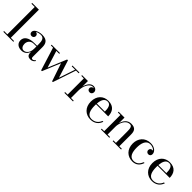

<svg xmlns="http://www.w3.org/2000/svg" viewBox="311 -2135 3530 3530"><g transform="rotate(45 2076.0 -370.0)"><path d="M36.5 -19.5V0H296.5V-19.5H211.5V-750H36.5V-730.5H122V-19.5Z M590.5 -257C448.5 -257 369 -202.5 369 -113.5C369 -37.5 425 10 511.5 10C586.5 10 636.5 -33 657.5 -101.5V-77.5C657.5 -12.5 697.5 10 744.5 10C788 10 820 -11.5 837.5 -39L828 -57C816.5 -35 792 -19 775 -19C750 -19 745 -36.5 745 -58.5V-304.5C745 -385.5 722 -468 584.5 -468C493.5 -468 404 -428 404 -366C404 -330 428 -311 458.5 -311C486 -311 515.5 -328 515.5 -368C515.5 -400.5 489.5 -419.5 462.5 -421C490.5 -439.5 532 -448.5 567 -448.5C647 -448.5 657.5 -376.5 657.5 -304.5V-257ZM542.5 -19.5C490 -19.5 467.5 -70.5 467.5 -120.5C467.5 -175 502.5 -240 590.5 -240H657.5V-183C657.5 -73.5 598 -19.5 542.5 -19.5Z M1077.5 -110 974.5 -440.5H1049.5V-460H832V-440.5H888.5L1029 10H1050L1195.5 -341.5L1314.5 10H1334L1485 -440.5H1555.5V-460H1374V-440.5H1462.5L1357 -125.5L1248 -469.5H1226Z M1623.5 -19.5V0H1847.5V-19.5H1776.5V-214.5C1776.5 -328.5 1834 -449.5 1914 -449.5C1927 -449.5 1939 -446.5 1949.5 -441.5C1948.5 -441.5 1947 -442 1945.5 -442C1917 -442 1887.5 -423 1887.5 -386C1887.5 -356 1910 -334 1945.5 -334C1980.5 -334 2002.5 -361 2002.5 -395C2002.5 -434 1971.5 -469.5 1916 -469.5C1842.5 -469.5 1796.5 -398 1776.5 -314V-460H1623.5V-440.5H1689V-19.5Z M2506.5 -130.5H2484C2459 -61.5 2402.5 -11.5 2313 -11.5C2209 -11.5 2183.5 -115.5 2183.5 -230C2183.5 -241.5 2183.5 -252.5 2184 -263.5H2499C2499 -372.5 2446.5 -469.5 2301.5 -469.5C2173 -469.5 2080.5 -380 2080.5 -230C2080.5 -80 2180 10 2307.5 10C2416 10 2480.5 -50 2506.5 -130.5ZM2301.5 -450.5C2385.5 -450.5 2393 -349.5 2393 -283H2185C2192.5 -375 2221 -450.5 2301.5 -450.5Z M2574.5 -19.5V0H2792V-19.5H2727.5V-224.5C2727.5 -310.5 2775.5 -445.5 2883.5 -445.5C2938.5 -445.5 2944.5 -388.5 2944.5 -304.5V-19.5H2879.5V0H3098V-19.5H3032.5V-319.5C3032.5 -406.5 3012 -469.5 2896.5 -469.5C2797.5 -469.5 2748 -391.5 2727.5 -314V-460H2574.5V-440.5H2640V-19.5Z M3578.5 -130.5H3557.5C3530.5 -62.5 3487.5 -13.5 3405.5 -13.5C3303 -13.5 3275.5 -115.5 3275.5 -230C3275.5 -324 3298 -449.5 3413 -449.5C3457 -449.5 3504.5 -431 3529.5 -399.5C3524.5 -400.5 3519.5 -401.5 3514 -401.5C3483.5 -401.5 3457 -382.5 3457 -347.5C3457 -307.5 3489 -291.5 3514 -291.5C3544.5 -291.5 3568 -312.5 3568 -348.5C3568 -410.5 3505 -470 3403 -470C3252 -470 3170.5 -360 3170.5 -230C3170.5 -80 3267.5 10 3398.5 10C3499.5 10 3552.5 -50 3578.5 -130.5Z M4106 -130.5H4083.5C4058.5 -61.5 4002 -11.5 3912.5 -11.5C3808.5 -11.5 3783 -115.5 3783 -230C3783 -241.5 3783 -252.5 3783.5 -263.5H4098.5C4098.5 -372.5 4046 -469.5 3901 -469.5C3772.5 -469.5 3680 -380 3680 -230C3680 -80 3779.5 10 3907 10C4015.5 10 4080 -50 4106 -130.5ZM3901 -450.5C3985 -450.5 3992.5 -349.5 3992.5 -283H3784.5C3792 -375 3820.5 -450.5 3901 -450.5Z"/></g></svg>

Font: Bodoni* 11
Style: Regular
Weight: 400
Version: Version 2.3